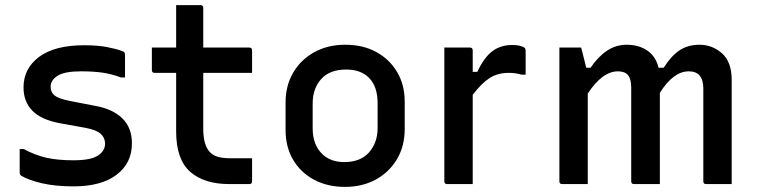

<svg xmlns="http://www.w3.org/2000/svg" viewBox="-20 -720 2970 751"><path d="M267 -93Q335 -93 363 -111.5Q391 -130 391 -158Q391 -181 374 -196.5Q357 -212 314 -220L214 -238Q140 -252 106 -287.5Q72 -323 72 -378Q72 -452 133 -497.5Q194 -543 309 -543Q362 -543 398 -536Q434 -529 456 -521Q465 -518 467 -514Q469 -510 469 -502V-417H453Q416 -431 380 -436Q344 -441 297 -441Q232 -441 205 -423.5Q178 -406 178 -381Q178 -359 193.5 -346.5Q209 -334 254 -325L352 -306Q420 -294 458 -257.5Q496 -221 496 -159Q496 -82 436 -36.5Q376 9 268 9Q197 9 145 -3Q93 -15 64 -32Q57 -36 57 -45V-137H73Q117 -113 161.5 -103Q206 -93 267 -93Z M966 -101V-11Q966 0 955 0H877Q778 0 723.5 -48.5Q669 -97 669 -206V-435H585Q574 -435 574 -446V-534H669V-700H764Q775 -700 775 -689V-534H955Q966 -534 966 -523V-435H775V-216Q775 -150 803 -123Q815 -111 834.5 -106Q854 -101 881 -101Z M1330 -545Q1400 -545 1452 -516.5Q1504 -488 1533.5 -438Q1563 -388 1563 -323V-215Q1563 -148 1532.5 -97Q1502 -46 1449.5 -17.5Q1397 11 1330 11Q1260 11 1207.5 -17.5Q1155 -46 1126 -96Q1097 -146 1097 -211V-319Q1097 -386 1127.5 -437Q1158 -488 1210.5 -516.5Q1263 -545 1330 -545ZM1334 -448Q1270 -448 1236.5 -411Q1203 -374 1203 -315V-218Q1203 -155 1239 -119Q1272 -86 1326 -86Q1390 -86 1423.5 -124Q1457 -162 1457 -219V-316Q1457 -382 1423 -416Q1391 -448 1334 -448Z M1829 0H1729Q1718 0 1718 -11V-534H1818Q1829 -534 1829 -523V-439H1847Q1873 -495 1905.5 -519.5Q1938 -544 1983 -544Q2000 -544 2011 -541.5Q2022 -539 2029 -535Q2036 -532 2036 -521V-428H2020Q2010 -431 1998 -433Q1986 -435 1969 -435Q1926 -435 1894 -414Q1862 -393 1829 -349Z M2279 0H2179Q2168 0 2168 -11V-534H2253Q2253 -534 2256.5 -521Q2260 -508 2264.5 -489.5Q2269 -471 2273 -455H2290Q2319 -498 2354 -521.5Q2389 -545 2431 -545Q2478 -545 2511.5 -522.5Q2545 -500 2556 -455H2576Q2604 -500 2637 -522.5Q2670 -545 2716 -545Q2766 -545 2804 -511.5Q2842 -478 2842 -407V0H2742Q2731 0 2731 -11V-374Q2731 -441 2674 -441Q2614 -441 2561 -357V0H2460Q2449 0 2449 -11V-377Q2449 -411 2436.5 -426Q2424 -441 2397 -441Q2336 -441 2279 -354Z"/></svg>

Font: Recursive Sn Lnr St Med
Style: Regular
Weight: 500
Version: Version 1.085;hotconv 1.1.0;makeotfexe 2.6.0; ttfautohint (v